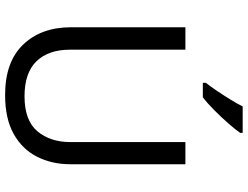

<svg xmlns="http://www.w3.org/2000/svg" viewBox="-132 -852 994 771"><g transform="rotate(90 365.5 -467.0)"><path d="M640 -252Q640 -178 610 -118.5Q580 -59 518.5 -24.5Q457 10 362 10Q229 10 159.5 -62.5Q90 -135 90 -254V-714H180V-251Q180 -164 226.5 -116Q273 -68 367 -68Q464 -68 507.5 -119.5Q551 -171 551 -252V-714H640ZM514 -934Q502 -916 477 -887.5Q452 -859 423.5 -830.5Q395 -802 371 -784H313V-796Q328 -815 345.5 -841Q363 -867 380 -894.5Q397 -922 408 -944H514Z"/></g></svg>

Font: Noto Sans Old Italic
Style: Regular
Weight: 400
Designer: Monotype Design Team
Foundry: Monotype Imaging Inc.
Version: Version 2.003; ttfautohint (v1.8.4.7-5d5b)